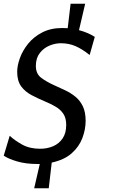

<svg xmlns="http://www.w3.org/2000/svg" viewBox="-35 -864 603 1028"><path d="M165 14Q103 14 56.5 0.2Q10 -13.5 -15 -30.5L17 -137Q43 -112.5 83.5 -90Q124 -67.5 180 -67.5Q217.5 -67.5 249.2 -81Q281 -94.5 300.2 -122.8Q319.5 -151 319.5 -195Q319.5 -232 304 -255Q288.5 -278 262.2 -293.2Q236 -308.5 204.5 -321.5Q167.5 -337 133.8 -354.8Q100 -372.5 78.5 -401.5Q57 -430.5 57 -479.5Q57 -512.5 71.5 -552.8Q86 -593 115.5 -629.8Q145 -666.5 190.8 -690.2Q236.5 -714 298.5 -714Q313 -714 327.5 -713L343 -844H421L388 -702.5Q414.5 -695.5 436 -686Q457.5 -676.5 472.5 -666.5L445 -569.5Q406.5 -600.5 370.5 -616.5Q334.5 -632.5 290 -632.5Q260.5 -632.5 229.8 -619.8Q199 -607 178 -580Q157 -553 157 -511Q157 -469 185.5 -447.5Q214 -426 256.5 -407Q285.5 -394 315 -380Q344.5 -366 369 -346Q393.5 -326 408.5 -295Q423.5 -264 423.5 -217Q423.5 -171 406 -124.8Q388.5 -78.5 348.8 -43.2Q309 -8 242 6.5L226 144H148L178 14Q171.5 14 165 14Z"/></svg>

Font: Cabin Condensed
Style: Italic
Weight: 400
Width: 3
Italic angle: -10°
Designer: Pablo Impallari
Foundry: Pablo Impallari. http://www.impallari.com Igino Marini. http://www.ikern.com
Version: Version 3.001; ttfautohint (v1.8.3)